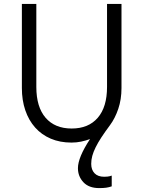

<svg xmlns="http://www.w3.org/2000/svg" viewBox="-20 -720 734 983"><path d="M488 243Q435 243 407 213Q379 183 379 141Q379 86 441 -8Q419 0 395.5 5Q372 10 346 10Q287 10 240 -10Q193 -30 160 -67Q127 -104 109.5 -155.5Q92 -207 92 -269V-700H166V-275Q166 -172 213.5 -117Q261 -62 347 -62Q433 -62 480.5 -117Q528 -172 528 -275V-700H602V-269Q602 -211 585.5 -162.5Q569 -114 543 -79Q517 -44 499 -16.5Q481 11 469.5 34.5Q458 58 452.5 78Q447 98 447 119Q447 149 464 167Q481 185 514 185Q521 185 531 184Q541 183 552 179V234Q538 239 523.5 241Q509 243 488 243Z"/></svg>

Font: Tilda Sans
Style: Regular
Weight: 400
Designer: ParaType Ltd
Foundry: ParaType Ltd
Version: Version 1.009